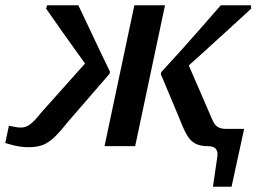

<svg xmlns="http://www.w3.org/2000/svg" viewBox="-39 -558 979 733"><path d="M360 0H477L591 -538H474ZM120 -130Q104 -110 91.5 -97Q79 -84 67 -77.5Q55 -71 40 -71Q28 -71 15.5 -74Q3 -77 -5 -78L-19 -12Q-8 -9 6 -5Q20 -1 36.5 1.5Q53 4 70 4Q103 4 125.5 -5Q148 -14 170.5 -36Q193 -58 223 -96L379 -276L381 -284Q362 -323 341 -367Q320 -411 299.5 -455Q279 -499 260 -538H141L137 -525Q165 -485 197 -439.5Q229 -394 261.5 -349Q294 -304 323 -264L295 -326ZM754 0Q768 0 776.5 4Q785 8 789 17.5Q793 27 790 45L774 155H845L893 -66H825Q807 -66 795.5 -71.5Q784 -77 776.5 -91Q769 -105 759 -130L674 -326L627 -259Q674 -301 724.5 -346.5Q775 -392 825 -438Q875 -484 920 -525L919 -538H804Q770 -499 731.5 -455Q693 -411 653.5 -367Q614 -323 577 -283L575 -275L650 -96Q663 -62 675.5 -41Q688 -20 706.5 -10Q725 0 754 0Z"/></svg>

Font: Roboto Serif Medium
Style: Italic
Weight: 500
Italic angle: -10°
Designer: Greg Gazdowicz
Foundry: Commercial Type
Version: Version 1.008